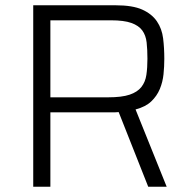

<svg xmlns="http://www.w3.org/2000/svg" viewBox="-20 -708 723 728"><path d="M106 0V-688H418Q483 -688 519.5 -671.5Q556 -655 575 -627Q594 -599 598.5 -562.5Q603 -526 603 -485Q603 -456 600 -426.5Q597 -397 586 -370.5Q575 -344 553.5 -323.5Q532 -303 494 -293L612 0H542L430 -283Q422 -282 414.5 -282Q407 -282 404 -282H171V0ZM171 -339H390Q442 -339 471.5 -349Q501 -359 516 -378Q531 -397 535 -424Q539 -451 539 -485Q539 -520 536 -547Q533 -574 519.5 -592.5Q506 -611 478 -621Q450 -631 401 -631H171Z"/></svg>

Font: Azeri Sans Light
Style: Regular
Weight: 300
Designer: Hector Gatti & Omnibus-Type (original fonts) / Cristiano Sobral (main changes and remastering)
Version: Version 1.000; ttfautohint (v1.6)